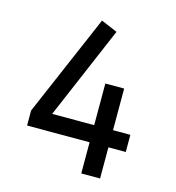

<svg xmlns="http://www.w3.org/2000/svg" viewBox="-106 -797 812 887"><g transform="rotate(15 300.0 -353.5)"><path d="M363 0V-149H64V-221L273 -707L351 -674L162 -231H363V-430H453V-231H536V-149H453V0Z"/></g></svg>

Font: ABeeZee
Style: Regular
Weight: 400
Designer: Anja Meiners
Foundry: Anja Meiners
Version: Version 1.003; ttfautohint (v1.8.3)